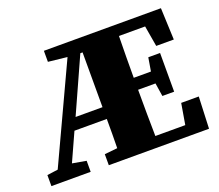

<svg xmlns="http://www.w3.org/2000/svg" viewBox="-111 -808 1101 965"><g transform="rotate(-20 440.0 -326.0)"><path d="M746 -482 727 -593H587Q586 -538 585.5 -482Q585 -426 585 -370H677L689 -442H752V-235H689L678 -306H585Q585 -240 585.5 -179Q586 -118 587 -58H747L766 -170H860L853 0H317V-59L386 -66Q387 -105 387 -144.5Q387 -184 387 -222H214L146 -72L220 -59V0H10V-59L68 -67L308 -582L207 -593V-652H833L840 -482ZM387 -300V-578H375L243 -285H387Z"/></g></svg>

Font: Source Serif 4 Black
Style: Regular
Weight: 900
Designer: Frank Grießhammer
Foundry: Adobe
Version: Version 4.005;hotconv 1.1.0;makeotfexe 2.6.0